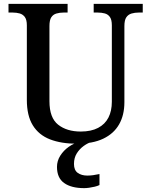

<svg xmlns="http://www.w3.org/2000/svg" viewBox="-20 -734 774 994"><path d="M378 10Q297 10 239 -12.5Q181 -35 150 -85Q119 -135 119 -217V-603Q119 -632 108.5 -646Q98 -660 81.5 -664.5Q65 -669 46 -669H24V-714H330V-669H309Q289 -669 272 -664Q255 -659 245.5 -644.5Q236 -630 236 -599V-210Q236 -124 281 -88.5Q326 -53 398 -53Q452 -53 488 -72Q524 -91 541.5 -125.5Q559 -160 559 -207V-603Q559 -632 549 -646Q539 -660 522.5 -664.5Q506 -669 486 -669H465V-714H719V-669H698Q678 -669 661 -664Q644 -659 634 -644.5Q624 -630 624 -599V-205Q624 -138 596.5 -90Q569 -42 514.5 -16Q460 10 378 10ZM416 240Q349 240 312 213.5Q275 187 275 130Q275 99 292 72Q309 45 336 26Q363 7 393 0H456Q435 6 413.5 21.5Q392 37 377.5 60Q363 83 363 115Q363 147 382.5 161Q402 175 432 175Q446 175 461.5 173Q477 171 495 167V224Q485 229 470.5 232.5Q456 236 441.5 238Q427 240 416 240Z"/></svg>

Font: Noto Serif Gujarati Medium
Style: Regular
Weight: 500
Version: Version 2.102